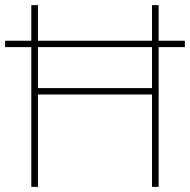

<svg xmlns="http://www.w3.org/2000/svg" viewBox="-20 -734 746 754"><path d="M103 0V-549H0V-574H103V-714H129V-574H577V-714H603V-574H706V-549H603V0H577V-363H129V0ZM129 -388H577V-549H129Z"/></svg>

Font: Noto Sans Armenian Thin
Style: Regular
Weight: 250
Version: Version 2.007